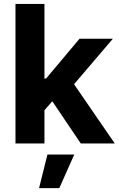

<svg xmlns="http://www.w3.org/2000/svg" viewBox="-20 -748 621 1001"><path d="M197.5 -157V-338.5H220.1L394.5 -545.9H568.4L333.8 -271.1H297.3ZM60.7 0V-727.5H211.7V0ZM401.2 0 241 -237.3 341.6 -344.5 578.3 0ZM183.6 233 227.3 57.6H367.2L289.1 233Z"/></svg>

Font: Inter
Style: Regular
Weight: 400
Designer: Rasmus Andersson
Foundry: rsms
Version: Version 4.000;git-8c9346024